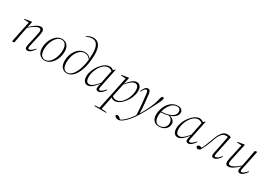

<svg xmlns="http://www.w3.org/2000/svg" viewBox="38 -1892 4660 3296"><g transform="rotate(30 2367.5 -244.5)"><path d="M366 12C416 12 458 -36 493 -88L484 -96C448 -52 409 -20 383 -20C368 -20 360 -29 360 -43C360 -60 363 -81 368 -100L415 -309C422 -343 427 -369 427 -398C427 -436 408 -462 367 -462C310 -462 238 -408 169 -341L192 -451L185 -457L49 -435V-424L147 -418L61 0L67 6L104 0C116 -73 127 -132 140 -198L166 -325C251 -397 304 -430 348 -430C372 -430 388 -414 388 -387C388 -363 381 -329 374 -299L329 -95C323 -70 320 -46 320 -31C320 -3 340 12 366 12Z M706 12C838 12 932 -144 932 -292C932 -407 867 -462 788 -462C656 -462 562 -305 562 -158C562 -43 628 12 706 12ZM707 -3C644 -3 603 -52 603 -153C603 -295 681 -446 787 -446C851 -446 892 -397 892 -297C892 -155 814 -3 707 -3Z M1049 -155C1049 -301 1126 -446 1246 -446C1293 -446 1333 -421 1359 -382C1336 -159 1249 -3 1147 -3C1091 -3 1049 -42 1049 -155ZM1146 12C1298 12 1404 -217 1404 -506C1404 -671 1347 -749 1242 -749C1194 -749 1150 -733 1112 -702L1119 -692C1153 -717 1192 -726 1234 -726C1318 -726 1365 -655 1365 -503C1365 -469 1364 -435 1361 -403C1335 -438 1295 -462 1243 -462C1102 -462 1008 -311 1008 -160C1008 -38 1073 12 1146 12Z M1504 -127C1504 -206 1542 -316 1606 -380C1637 -413 1676 -435 1720 -435C1750 -435 1776 -422 1795 -405L1742 -145C1675 -66 1624 -19 1574 -19C1528 -19 1504 -55 1504 -127ZM1768 12C1820 12 1860 -36 1895 -88L1886 -96C1849 -52 1813 -20 1783 -20C1771 -20 1762 -27 1762 -40C1762 -58 1766 -79 1770 -98L1844 -457L1837 -464L1808 -431C1787 -451 1759 -462 1731 -462C1605 -462 1464 -267 1464 -114C1464 -20 1512 12 1559 12C1622 12 1680 -48 1737 -124C1725 -64 1722 -50 1722 -31C1722 -4 1741 12 1768 12Z M2252 -431C2299 -431 2323 -395 2323 -322C2323 -241 2283 -130 2218 -66C2186 -35 2148 -15 2106 -15C2075 -15 2049 -28 2030 -46L2083 -304C2150 -384 2202 -431 2252 -431ZM2095 12C2221 12 2363 -183 2363 -336C2363 -430 2315 -462 2267 -462C2204 -462 2145 -401 2087 -324L2114 -451L2107 -457L1972 -435L1971 -424L2068 -418L1931 239L1840 247L1837 260H2072L2074 247L1972 239C1987 163 2004 79 2023 -15C2043 2 2070 12 2095 12Z M2309 260C2342 260 2378 240 2414 208C2485 150 2548 58 2587 -5C2635 -82 2673 -155 2730 -267C2760 -322 2774 -352 2788 -383C2796 -402 2804 -424 2804 -438C2804 -452 2799 -463 2784 -463C2761 -463 2754 -443 2739 -379C2713 -268 2653 -145 2576 -17C2573 -147 2558 -285 2547 -380C2539 -440 2523 -462 2488 -462C2448 -462 2420 -428 2391 -355L2401 -349C2431 -409 2454 -431 2475 -431C2493 -431 2502 -414 2508 -364C2520 -268 2536 -125 2542 35C2503 91 2460 148 2410 191C2387 214 2360 232 2336 240L2326 230C2303 209 2285 195 2265 195C2251 195 2237 202 2234 216C2239 239 2271 260 2309 260Z M2963 -394C2995 -425 3034 -446 3078 -446C3117 -446 3144 -423 3144 -377C3144 -311 3092 -242 2881 -231C2895 -291 2923 -352 2963 -394ZM2972 12C3075 12 3146 -52 3146 -135C3146 -190 3105 -232 3044 -243C3143 -275 3182 -328 3182 -382C3182 -433 3140 -462 3084 -462C3028 -462 2982 -442 2944 -410C2869 -347 2830 -236 2830 -144C2830 -41 2887 12 2972 12ZM2871 -145C2871 -167 2873 -191 2878 -215C2935 -219 2982 -226 3022 -237C3077 -226 3107 -185 3107 -128C3107 -59 3051 -3 2975 -3C2910 -3 2871 -51 2871 -145Z M3288 -127C3288 -206 3326 -316 3390 -380C3421 -413 3460 -435 3504 -435C3534 -435 3560 -422 3579 -405L3526 -145C3459 -66 3408 -19 3358 -19C3312 -19 3288 -55 3288 -127ZM3552 12C3604 12 3644 -36 3679 -88L3670 -96C3633 -52 3597 -20 3567 -20C3555 -20 3546 -27 3546 -40C3546 -58 3550 -79 3554 -98L3628 -457L3621 -464L3592 -431C3571 -451 3543 -462 3515 -462C3389 -462 3248 -267 3248 -114C3248 -20 3296 12 3343 12C3406 12 3464 -48 3521 -124C3509 -64 3506 -50 3506 -31C3506 -4 3525 12 3552 12Z M3748 12C3770 12 3787 2 3800 -23C3825 -68 3855 -127 3893 -237C3935 -359 3976 -430 4055 -430C4066 -430 4078 -429 4090 -426C4079 -370 4069 -314 4058 -257L4025 -96C4019 -71 4015 -47 4015 -32C4015 -6 4028 12 4058 12C4108 12 4153 -36 4188 -88L4178 -96C4142 -52 4104 -20 4074 -20C4062 -20 4055 -27 4055 -41C4055 -59 4059 -79 4063 -98L4136 -448C4111 -459 4087 -462 4061 -462C3965 -462 3920 -362 3877 -244C3840 -141 3816 -82 3789 -38H3788C3778 -45 3765 -52 3750 -52C3730 -52 3711 -42 3707 -21C3710 2 3729 12 3748 12Z M4348 12C4404 12 4476 -40 4544 -106C4536 -70 4532 -47 4532 -32C4532 -6 4547 12 4575 12C4626 12 4670 -36 4705 -88L4695 -96C4659 -52 4621 -20 4591 -20C4579 -20 4572 -27 4572 -41C4572 -59 4577 -79 4581 -98L4654 -452L4648 -457L4610 -449C4598 -376 4587 -317 4574 -252L4548 -124C4464 -53 4411 -21 4368 -21C4343 -21 4330 -35 4330 -63C4330 -87 4337 -121 4344 -151L4409 -451L4402 -457L4272 -435L4270 -424L4363 -418L4303 -140C4295 -106 4290 -81 4290 -51C4290 -11 4307 12 4348 12Z"/></g></svg>

Font: Source Serif 4 Display Light
Style: Italic
Weight: 300
Italic angle: -12°
Designer: Frank Grießhammer
Foundry: Adobe Systems Incorporated
Version: Version 4.004;hotconv 1.0.117;makeotfexe 2.5.65602